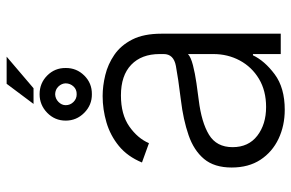

<svg xmlns="http://www.w3.org/2000/svg" viewBox="-174 -718 903 596"><g transform="rotate(-90 278.0 -419.5)"><path d="M235.8 12.4Q186.4 12.4 145.6 -6.9Q104.8 -26.3 80.6 -63Q56.5 -99.8 56.5 -152.3Q56.5 -206.3 83.1 -238.1Q109.7 -269.9 157.1 -286.2Q204.5 -302.6 266 -310Q334.9 -318.5 371.8 -325.5Q408.7 -332.4 408.7 -363.3V-376.1Q408.7 -432.2 375.5 -464.1Q342.3 -496.1 280.2 -496.1Q221.2 -496.1 184.1 -470.2Q147 -444.2 132.1 -409.1L72.1 -430.8Q90.6 -475.5 123.2 -502.3Q155.9 -529.1 196.4 -541Q236.9 -552.9 278.4 -552.9Q309.7 -552.9 343.4 -544.7Q377.1 -536.6 406.4 -516.5Q435.7 -496.4 453.8 -460.9Q471.9 -425.4 471.9 -370.4V0H408.7V-86.3H404.8Q387.8 -50.1 345.9 -18.8Q304 12.4 235.8 12.4ZM244.3 -45.5Q294.7 -45.5 331.7 -67.6Q368.6 -89.8 388.7 -127.1Q408.7 -164.4 408.7 -209.2V-288Q399.5 -279.1 373.9 -272.5Q348.4 -266 318.4 -261.7Q288.4 -257.5 266 -254.6Q196.7 -246.1 158.2 -222.7Q119.7 -199.2 119.7 -149.5Q119.7 -100.1 155.2 -72.8Q190.7 -45.5 244.3 -45.5ZM284.1 -586.3Q250.7 -585.9 226.4 -609.9Q202.1 -633.9 202.1 -667.6Q202.1 -701.3 226.4 -725Q250.7 -748.6 284.1 -748.6Q318.2 -748.6 342 -725Q365.8 -701.3 365.4 -667.6Q365.8 -633.9 342 -609.9Q318.2 -585.9 284.1 -586.3ZM253.9 -767.4 316.4 -850.9H400.6L302.6 -767.4ZM284.1 -633.5Q298.7 -633.2 308.1 -643.3Q317.5 -653.4 317.8 -667.6Q317.5 -680 308.1 -690Q298.7 -699.9 284.1 -700.3Q270.2 -699.9 260.1 -690Q250 -680 250 -667.6Q250 -653.4 260.1 -643.3Q270.2 -633.2 284.1 -633.5Z"/></g></svg>

Font: Inter UI Light
Style: Regular
Weight: 300
Designer: Rasmus Andersson
Foundry: rsms
Version: 3.2;8d6f07862